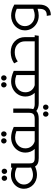

<svg xmlns="http://www.w3.org/2000/svg" viewBox="1270 -2004 956 3537"><g transform="rotate(-90 1748.5 -235.0)"><path d="M234.9 -582Q214.4 -582 200.2 -596.9Q186 -611.8 186 -632.8Q186 -654.3 200 -668.7Q213.9 -683.1 234.9 -683.1Q255.4 -683.1 269.3 -668.7Q283.2 -654.3 283.2 -632.8Q283.2 -611.8 269 -596.9Q254.9 -582 234.9 -582ZM361.8 -582Q341.3 -582 327.1 -596.9Q313 -611.8 313 -632.8Q313 -654.3 326.9 -668.7Q340.8 -683.1 361.8 -683.1Q382.3 -683.1 396.2 -668.7Q410.2 -654.3 410.2 -632.8Q410.2 -611.8 396 -596.9Q381.8 -582 361.8 -582ZM620.1 -74.2Q632.3 -74.2 636.2 -65.2Q640.1 -56.2 640.1 -37.1Q640.1 -18.6 636 -9.3Q631.8 0 620.1 0H605Q486.3 0 451.2 -67.9Q373.5 -32.2 294.9 -32.2Q243.2 -32.2 196 -50.8Q148.9 -69.3 114.7 -101.3Q80.6 -133.3 60.3 -177.7Q40 -222.2 40 -272Q40 -338.4 74.2 -393.6Q108.4 -448.7 167.2 -480.5Q226.1 -512.2 295.9 -512.2Q361.3 -512.2 429.2 -485.8V-508.8H506.8V-180.2Q506.8 -149.9 510.7 -131.1Q514.6 -112.3 526.1 -98.9Q537.6 -85.4 557.6 -79.8Q577.6 -74.2 609.9 -74.2ZM294.9 -106Q359.4 -106 431.2 -141.1Q429.2 -165.5 429.2 -179.2V-403.8Q365.2 -438 295.9 -438Q221.2 -438 169.7 -389.9Q118.2 -341.8 118.2 -272Q118.2 -202.6 169.2 -154.3Q220.2 -106 294.9 -106Z M922.9 -591.8Q902.3 -591.8 887.9 -606.9Q873.5 -622.1 873.5 -643.1Q873.5 -664.6 887.7 -678.7Q901.9 -692.9 922.9 -692.9Q943.4 -692.9 957 -678.7Q970.7 -664.6 970.7 -643.1Q970.7 -622.1 956.8 -606.9Q942.9 -591.8 922.9 -591.8ZM1049.8 -591.8Q1029.3 -591.8 1014.9 -606.9Q1000.5 -622.1 1000.5 -643.1Q1000.5 -664.6 1014.6 -678.7Q1028.8 -692.9 1049.8 -692.9Q1070.3 -692.9 1084 -678.7Q1097.7 -664.6 1097.7 -643.1Q1097.7 -622.1 1083.7 -606.9Q1069.8 -591.8 1049.8 -591.8ZM1292.5 -74.2Q1304.7 -74.2 1308.6 -65.2Q1312.5 -56.2 1312.5 -37.1Q1312.5 -18.6 1308.3 -9.3Q1304.2 0 1292.5 0H619.6Q607.9 0 603.8 -9.3Q599.6 -18.6 599.6 -37.1Q599.6 -56.2 603.5 -65.2Q607.4 -74.2 619.6 -74.2H773.4Q706.5 -146 706.5 -245.1Q706.5 -319.3 743.9 -380.1Q781.2 -440.9 845 -474.9Q908.7 -508.8 984.9 -508.8Q1073.2 -508.8 1179.7 -460V-74.2ZM784.7 -246.1Q784.7 -183.1 820.1 -137Q855.5 -90.8 915.5 -74.2H1101.6V-412.1Q1038.1 -435.1 984.9 -435.1Q897.9 -435.1 841.3 -380.6Q784.7 -326.2 784.7 -246.1Z M1652.3 -74.2Q1664.6 -74.2 1668.5 -65.2Q1672.4 -56.2 1672.4 -37.1Q1672.4 -18.6 1668.2 -9.3Q1664.1 0 1652.3 0H1615.7Q1529.3 0 1473.6 -43.9Q1429.7 0 1329.6 0H1292.5Q1280.8 0 1276.6 -9.3Q1272.5 -18.6 1272.5 -37.1Q1272.5 -56.2 1276.4 -65.2Q1280.3 -74.2 1292.5 -74.2H1324.7Q1388.7 -74.2 1414.1 -98.4Q1439.5 -122.6 1439.5 -180.2V-469.2H1517.6V-179.2Q1517.6 -133.8 1507.3 -101.1Q1542 -74.2 1596.7 -74.2ZM1416.5 79.1Q1437 79.1 1450.7 93.3Q1464.4 107.4 1464.4 128.9Q1464.4 149.9 1450.4 165Q1436.5 180.2 1416.5 180.2Q1396 180.2 1381.8 165Q1367.7 149.9 1367.7 128.9Q1367.7 107.4 1381.6 93.3Q1395.5 79.1 1416.5 79.1ZM1543.5 79.1Q1564 79.1 1577.6 93.3Q1591.3 107.4 1591.3 128.9Q1591.3 149.9 1577.4 165Q1563.5 180.2 1543.5 180.2Q1522.9 180.2 1508.8 165Q1494.6 149.9 1494.6 128.9Q1494.6 107.4 1508.5 93.3Q1522.5 79.1 1543.5 79.1Z M1955.6 -591.8Q1935.1 -591.8 1920.7 -606.9Q1906.2 -622.1 1906.2 -643.1Q1906.2 -664.6 1920.4 -678.7Q1934.6 -692.9 1955.6 -692.9Q1976.1 -692.9 1989.7 -678.7Q2003.4 -664.6 2003.4 -643.1Q2003.4 -622.1 1989.5 -606.9Q1975.6 -591.8 1955.6 -591.8ZM2082.5 -591.8Q2062 -591.8 2047.6 -606.9Q2033.2 -622.1 2033.2 -643.1Q2033.2 -664.6 2047.4 -678.7Q2061.5 -692.9 2082.5 -692.9Q2103 -692.9 2116.7 -678.7Q2130.4 -664.6 2130.4 -643.1Q2130.4 -622.1 2116.5 -606.9Q2102.5 -591.8 2082.5 -591.8ZM2325.2 -74.2Q2337.4 -74.2 2341.3 -65.2Q2345.2 -56.2 2345.2 -37.1Q2345.2 -18.6 2341.1 -9.3Q2336.9 0 2325.2 0H1652.3Q1640.6 0 1636.5 -9.3Q1632.3 -18.6 1632.3 -37.1Q1632.3 -56.2 1636.2 -65.2Q1640.1 -74.2 1652.3 -74.2H1806.2Q1739.3 -146 1739.3 -245.1Q1739.3 -319.3 1776.6 -380.1Q1814 -440.9 1877.7 -474.9Q1941.4 -508.8 2017.6 -508.8Q2106 -508.8 2212.4 -460V-74.2ZM1817.4 -246.1Q1817.4 -183.1 1852.8 -137Q1888.2 -90.8 1948.2 -74.2H2134.3V-412.1Q2070.8 -435.1 2017.6 -435.1Q1930.7 -435.1 1874 -380.6Q1817.4 -326.2 1817.4 -246.1Z M2834 -74.2H2868.2L2858.4 0H2325.2Q2313.5 0 2309.3 -9.3Q2305.2 -18.6 2305.2 -37.1Q2305.2 -56.2 2309.1 -65.2Q2313 -74.2 2325.2 -74.2H2756.3V-249Q2756.3 -337.4 2701.4 -389.6Q2646.5 -441.9 2555.2 -441.9Q2459.5 -441.9 2386.2 -386.2L2350.1 -453.1Q2441.4 -516.1 2555.2 -516.1Q2679.2 -516.1 2756.6 -441.9Q2834 -367.7 2834 -249Z M3426.8 -453.1 3433.1 -451.2V12.2Q3433.1 111.8 3381.6 167Q3330.1 222.2 3237.8 223.1L3225.1 147.9Q3292 150.9 3323.5 117.9Q3355 85 3355 12.2V-21Q3291 0 3229 0Q3155.3 0 3093 -33.7Q3030.8 -67.4 2994.4 -126Q2958 -184.6 2958 -254.9Q2958 -307.1 2979.5 -354.2Q3001 -401.4 3037.1 -435.3Q3073.2 -469.2 3123.5 -489Q3173.8 -508.8 3229 -508.8Q3276.4 -508.8 3328.4 -494.1Q3380.4 -479.5 3426.8 -453.1ZM3231 -74.2Q3287.1 -74.2 3355 -100.1V-404.8Q3283.2 -435.1 3231 -435.1Q3147 -435.1 3091.6 -382.3Q3036.1 -329.6 3036.1 -254.9Q3036.1 -179.2 3091.6 -126.7Q3147 -74.2 3231 -74.2Z"/></g></svg>

Font: Montserrat-Arabic Light
Style: Regular
Weight: 300
Designer: Mohamed Gaber
Foundry: Kief Type Foundry
Version: Version 5.008;PS 005.008;hotconv 1.0.88;makeotf.lib2.5.64775